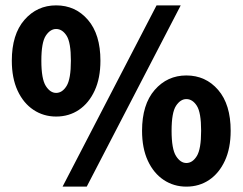

<svg xmlns="http://www.w3.org/2000/svg" viewBox="-20 -683 904 715"><path d="M189 -249Q142 -249 104.5 -274Q67 -299 45.5 -345.5Q24 -392 24 -457Q24 -555 71 -609Q118 -663 189 -663Q261 -663 307.5 -609Q354 -555 354 -457Q354 -392 332.5 -345.5Q311 -299 274 -274Q237 -249 189 -249ZM189 -337Q212 -337 228 -363Q244 -389 244 -457Q244 -525 228 -550Q212 -575 189 -575Q167 -575 150.5 -550Q134 -525 134 -457Q134 -389 150.5 -363Q167 -337 189 -337ZM213 12 563 -663H653L303 12ZM674 12Q627 12 589.5 -13Q552 -38 530.5 -84.5Q509 -131 509 -196Q509 -294 556 -348Q603 -402 674 -402Q746 -402 792.5 -348Q839 -294 839 -196Q839 -131 817.5 -84.5Q796 -38 759 -13Q722 12 674 12ZM674 -76Q697 -76 713 -102Q729 -128 729 -196Q729 -264 713 -289Q697 -314 674 -314Q652 -314 635.5 -289Q619 -264 619 -196Q619 -128 635.5 -102Q652 -76 674 -76Z"/></svg>

Font: Source Sans 3 ExtraBold
Style: Regular
Weight: 800
Designer: Paul D. Hunt
Foundry: Adobe
Version: Version 3.052;hotconv 1.1.0;makeotfexe 2.6.0